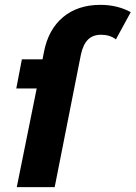

<svg xmlns="http://www.w3.org/2000/svg" viewBox="-20 -770 558 790"><path d="M518 -720 457 -608Q432 -627 396 -627Q362 -627 342 -607Q322 -587 313 -546L205 0H49L131 -406H47L70 -526H155L161 -557Q179 -649 239.5 -699.5Q300 -750 393 -750Q463 -750 518 -720Z"/></svg>

Font: Montserrat Alternates
Style: Bold Italic
Weight: 700
Italic angle: -11.3°
Designer: Julieta Ulanovsky
Foundry: Julieta Ulanovsky
Version: Version 7.200